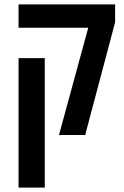

<svg xmlns="http://www.w3.org/2000/svg" viewBox="-20 -618 567 879"><path d="M250 0 384 -491H65V-598H507V-516L370 0ZM65 241V-352H185V241Z"/></svg>

Font: Noto Sans Hebrew Condensed SemiBold
Style: Regular
Weight: 600
Width: 3
Designer: Monotype Design Team
Foundry: Monotype Imaging Inc.
Version: Version 2.004; ttfautohint (v1.8.4.7-5d5b)